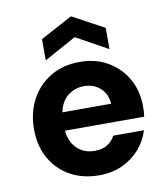

<svg xmlns="http://www.w3.org/2000/svg" viewBox="-83 -799 771 881"><g transform="rotate(-10 302.5 -358.5)"><path d="M309 12Q233 12 174.5 -20.5Q116 -53 83 -111.5Q50 -170 50 -247Q50 -325 82.5 -385.5Q115 -446 173 -481Q231 -516 310 -516Q384 -516 440.5 -483Q497 -450 529 -393.5Q561 -337 561 -265Q561 -255 560.5 -243Q560 -231 558 -217H189Q193 -165 225.5 -133.5Q258 -102 308 -102Q344 -102 367.5 -117Q391 -132 403 -156H546Q532 -109 498.5 -70.5Q465 -32 417 -10Q369 12 309 12ZM310 -403Q267 -403 234.5 -377.5Q202 -352 192 -302H419Q416 -348 385.5 -375.5Q355 -403 310 -403ZM158 -550V-649L307 -729L455 -649V-550L307 -632Z"/></g></svg>

Font: DM Sans ExtraBold
Style: Regular
Weight: 800
Designer: Colophon Foundry, Jonny Pinhorn
Foundry: Colophon Foundry
Version: Version 4.004; ttfautohint (v1.8.4.7-5d5b)